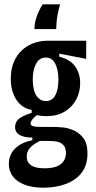

<svg xmlns="http://www.w3.org/2000/svg" viewBox="-20 -717 444 891"><path d="M182 154Q130 154 94 140Q58 126 39.5 101.5Q21 77 21 44Q21 1 50.5 -28Q80 -57 130 -66V-79Q95 -78 72.5 -90Q50 -102 50 -127Q50 -153 71 -168Q92 -183 127 -193V-207Q81 -215 55.5 -255Q30 -295 30 -351Q30 -404 51 -443.5Q72 -483 111.5 -505.5Q151 -528 204 -528H380V-444L255 -468V-454Q306 -441 329 -408.5Q352 -376 352 -331Q352 -290 333.5 -255Q315 -220 280 -199Q245 -178 196 -178Q188 -178 175 -179Q162 -180 151 -183Q135 -170 128.5 -160.5Q122 -151 122 -145Q122 -137 128.5 -133.5Q135 -130 146.5 -129Q158 -128 173 -128H228Q242 -128 268 -126Q294 -124 321 -112.5Q348 -101 367 -76Q386 -51 386 -5Q386 50 358.5 85Q331 120 284.5 137Q238 154 182 154ZM186 64Q222 64 244 55Q266 46 276 29.5Q286 13 286 -7Q286 -28 277.5 -39.5Q269 -51 256.5 -56Q244 -61 230 -62Q216 -63 206 -63H165Q133 -47 118.5 -30Q104 -13 104 10Q104 30 115 42Q126 54 144.5 59Q163 64 186 64ZM193 -248Q222 -248 236.5 -274.5Q251 -301 251 -347Q251 -394 236 -422Q221 -450 193 -450Q163 -450 147.5 -421.5Q132 -393 132 -348Q132 -318 139 -295Q146 -272 160 -260Q174 -248 193 -248ZM259 -697Q251 -670 247 -647Q243 -624 242 -607Q241 -590 241 -582H140Q140 -605 146 -626Q152 -647 160.5 -665Q169 -683 178 -697Z"/></svg>

Font: Bricolage Grotesque 48pt Condensed Medium
Style: Regular
Weight: 500
Width: 3
Designer: Mathieu Triay
Foundry: Atelier Triay
Version: Version 1.001;gftools[0.9.33.dev8+g029e19f]